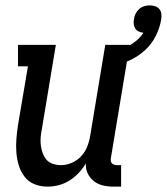

<svg xmlns="http://www.w3.org/2000/svg" viewBox="-20 -687 621 715"><path d="M157 8Q131 8 108.5 -1Q86 -10 71.5 -29Q57 -48 50 -71Q43 -94 41 -119Q39 -144 41 -169.5Q43 -195 47 -221L84 -440H47V-520H188L136 -207Q133 -192 131.5 -176.5Q130 -161 132 -146Q134 -131 139 -117Q144 -103 153 -92.5Q162 -82 176.5 -77Q191 -72 207 -72Q227 -72 247 -80.5Q267 -89 282 -105Q297 -121 305 -141.5Q313 -162 316 -182L372 -520H463L393 -99Q392 -93 392.5 -88Q393 -83 396.5 -79Q400 -75 405.5 -73.5Q411 -72 416 -72H431V8H402Q382 8 363 3.5Q344 -1 329.5 -12.5Q315 -24 306.5 -41.5Q298 -59 300 -79Q289 -60 273.5 -43.5Q258 -27 239 -15Q220 -3 199 2.5Q178 8 157 8ZM405 -440 390 -490Q407 -494 424 -500Q441 -506 457.5 -515Q474 -524 489 -536.5Q504 -549 514 -565Q505 -566 497 -569.5Q489 -573 484 -580.5Q479 -588 478 -597Q477 -606 479 -616Q480 -626 485 -636Q490 -646 498.5 -653.5Q507 -661 517.5 -664Q528 -667 538 -667Q549 -667 558.5 -663.5Q568 -660 574 -652.5Q580 -645 581 -634.5Q582 -624 580 -613Q575 -583 560 -553Q545 -523 520.5 -500.5Q496 -478 465.5 -463.5Q435 -449 405 -440Z"/></svg>

Font: Iosevka Curly Slab Medium
Style: Italic
Weight: 500
Italic angle: -9°
Monospace: yes
Designer: Belleve Invis
Foundry: Belleve Invis
Version: Version 22.1.2; ttfautohint (v1.8.4)